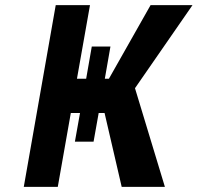

<svg xmlns="http://www.w3.org/2000/svg" viewBox="-20 -731 773 751"><path d="M733 -711H569L406 -423H390L412 -549H339L317 -423H281L332 -711H198L73 0H206L257 -289H293L273 -177H346L366 -289H389L456 0H625L508 -386Z"/></svg>

Font: Asimov
Style: NarIt
Weight: 500
Designer: Google
Version: Version 2.000980; 2014